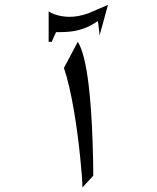

<svg xmlns="http://www.w3.org/2000/svg" viewBox="-20 -744 662 811"><path d="M436.5 -723.6Q434.6 -719.7 418 -657.2Q400.4 -594.7 400.4 -593.8Q400.4 -602.5 397.5 -624Q395.5 -646.5 392.6 -655.3Q355.5 -627 304.7 -615.2Q274.4 -608.4 235.4 -608.4H221.7H216.8Q213.9 -603.5 206.1 -585Q203.1 -579.1 198.2 -566.4Q196.3 -566.4 194.3 -567.4Q191.4 -567.4 190.4 -567.4Q186.5 -567.4 185.5 -566.4V-696.3Q202.1 -684.6 226.6 -678.7Q250 -672.9 275.4 -672.9Q309.6 -672.9 352.5 -687.5Q394.5 -705.1 436.5 -723.6ZM374 -2 328.1 47.9Q328.1 10.7 319.3 -73.2Q308.6 -180.7 293 -272.5Q273.4 -388.7 250 -457L308.6 -567.4Q337.9 -521.5 354.5 -384.8Q366.2 -287.1 371.1 -146.5Q374 -62.5 374 -2Z"/></svg>

Font: Thabit-Bold
Style: Bold
Weight: 700
Designer: Regenerated by Nadim Shaikli
Foundry: MAK Alagha
Version: 0.01